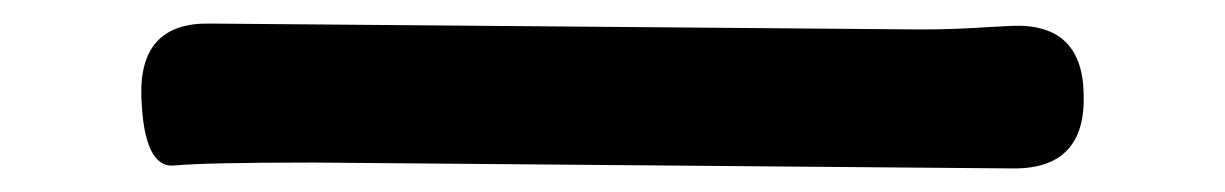

<svg xmlns="http://www.w3.org/2000/svg" viewBox="-20 -465 1040 163"><path d="M100 -383Q98 -446 158 -445L761 -440Q790 -440 819 -442L838 -443Q899 -446 900 -385Q902 -322 841 -322L246 -327Q154 -327 128 -324.5Q102 -322 100 -383Z"/></svg>

Font: Resource Han Rounded KR Medium
Style: Regular
Weight: 500
Designer: Cyano Hao (round all glyphs); Ryoko NISHIZUKA 西塚涼子 (kana, bopomofo & ideographs); Paul D. Hunt (Latin, Greek & Cyrillic)
Foundry: Cyano Hao
Version: 0.990